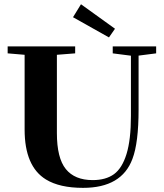

<svg xmlns="http://www.w3.org/2000/svg" viewBox="-20 -885 783 918"><path d="M501 -706.1 329.1 -802.7 367.2 -864.7 529.8 -747.6ZM377 13.2Q265.1 13.2 199.7 -26.9Q97.7 -89.4 97.7 -265.6V-623L16.6 -629.9V-663.1H339.4V-629.9L252 -623V-249Q252 -129.4 294.7 -76.7Q337.4 -23.9 423.3 -23.9Q485.8 -23.9 524.9 -52.2Q564 -80.6 585 -148.9Q606 -217.3 606 -330.6V-618.7L519 -629.9V-663.1H726.6V-629.9L642.6 -619.1V-361.8Q642.6 -202.1 613.3 -125.5Q562 13.2 377 13.2Z"/></svg>

Font: Elstob 10pt
Style: Bold
Weight: 700
Designer: Peter S. Baker
Version: Version 1.015